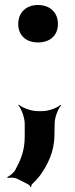

<svg xmlns="http://www.w3.org/2000/svg" viewBox="-20 -565 302 769"><path d="M132 -395C179 -395 212 -422 212 -469C212 -516 179 -545 132 -545C85 -545 53 -515 53 -469C53 -423 85 -395 132 -395ZM51 152 94 174C97 175 101 181 101 184L105 183C105 180 106 174 109 172C120 162 131 150 141 137C170 96 198 43 198 -24L199 -72C199 -95 213 -131 225 -143L222 -145C210 -133 174 -120 151 -120H129C105 -120 68 -134 55 -146L53 -144C65 -131 79 -94 79 -70V-17C79 41 61 79 41 116C35 127 18 141 9 144L11 148C20 145 40 146 51 152Z"/></svg>

Font: Asimov
Style: Edge
Weight: 500
Designer: Google
Version: Version 2.000980: 2014